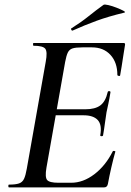

<svg xmlns="http://www.w3.org/2000/svg" viewBox="-20 -811 565 831"><path d="M19 0Q16 0 16 -6Q16 -12 19 -12Q47 -12 62 -17Q77 -22 84 -37Q91 -52 96 -81L178 -544Q186 -587 176 -600Q166 -613 125 -613Q123 -613 123 -619Q123 -625 125 -625H515Q523 -625 521 -616Q518 -597 514 -572Q510 -547 506.5 -523.5Q503 -500 500 -485Q499 -481 493.5 -482.5Q488 -484 488 -486Q488 -541 458 -573.5Q428 -606 378 -606H337Q308 -606 294 -601.5Q280 -597 273.5 -583.5Q267 -570 262 -543L181 -85Q174 -44 184 -32Q194 -20 233 -20H288Q340 -20 388.5 -57Q437 -94 468 -156Q470 -159 475.5 -157.5Q481 -156 479 -154Q471 -126 462 -87Q453 -48 447 -15Q444 0 431 0ZM426 -225Q425 -221 419 -221.5Q413 -222 414 -226Q422 -271 403 -291.5Q384 -312 342 -312H183L186 -338H349Q392 -338 414.5 -355Q437 -372 446 -412Q447 -417 453 -416.5Q459 -416 458 -411Q453 -380 449 -362Q445 -344 441 -325Q437 -301 434 -277Q431 -253 426 -225ZM295 -679Q291 -677 288.5 -682.5Q286 -688 290 -689Q330 -714 363 -740.5Q396 -767 428 -790Q432 -793 449 -789Q466 -785 485 -777.5Q504 -770 515 -764Q526 -758 517 -756Q450 -740 398 -721Q346 -702 295 -679Z"/></svg>

Font: Cormorant SemiBold
Style: Italic
Weight: 600
Italic angle: -10°
Designer: Christian Thalmann (Catharsis Fonts)
Foundry: Catharsis Fonts
Version: Version 4.000